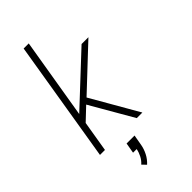

<svg xmlns="http://www.w3.org/2000/svg" viewBox="-296 -799 1092 1092"><g transform="rotate(-45 250.0 -253.0)"><path d="M29 0 150 -735H191L110 -248L401 -520H456L206 -285L370 0H325L217 -187L176 -258L100 -186L69 0ZM179 229 156 205Q174 189 185 167.5Q196 146 200 124H171L182 61H246L235 124Q230 153 216 180.5Q202 208 179 229Z"/></g></svg>

Font: Iosevka SS04 XLt Obl
Style: Regular
Weight: 200
Italic angle: -9°
Monospace: yes
Designer: Belleve Invis
Foundry: Belleve Invis
Version: Version 19.0.0; ttfautohint (v1.8.4)